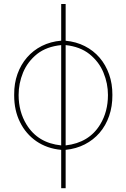

<svg xmlns="http://www.w3.org/2000/svg" viewBox="-20 -759 647 983"><path d="M316.1 204.5H293.3V8.2Q257.1 5 225.1 -6.2Q193.2 -17.4 166.5 -35.7Q139.9 -54 118.6 -78.7Q97.3 -103.3 82.4 -133.9Q52.6 -193.5 52.6 -269.9V-275.2Q52.2 -331.7 69.4 -380Q86.6 -428.3 118.3 -464.8Q149.9 -501.4 194.4 -523.8Q239 -546.2 293.3 -550.8V-738.6H316.1V-550.4Q369.7 -545.5 414.1 -522.9Q458.5 -500.4 489.9 -463.8Q521.3 -427.2 538.5 -378.6Q555.8 -329.9 555.4 -272.7Q555.8 -214.5 538.7 -165.3Q521.7 -116.1 490.1 -79.4Q458.5 -42.6 414.2 -19.9Q370 2.8 316.1 8.2ZM293.3 -14.6V-528.1Q219.1 -520.6 170.8 -483.3Q121.1 -443.5 98 -387.4Q75.3 -332 75.3 -272.7Q75.3 -187.5 115.8 -121.4Q174 -26.6 293.3 -14.6ZM316.1 -14.6Q436.1 -28.1 492.9 -121.8Q532.7 -187.1 532.7 -272.7Q532.7 -331.7 509.9 -386.7Q487.6 -442.1 437.9 -482.2Q389.9 -520.2 316.1 -528.1Z"/></svg>

Font: Linik Sans Thin
Style: Regular
Weight: 100
Designer: Fonts by Rasmus Andersson / Changes by Cristiano Sobral with parts from Marc Monis
Foundry: rsms
Version: Version 3.020; ttfautohint (v1.6)